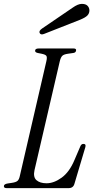

<svg xmlns="http://www.w3.org/2000/svg" viewBox="-56 -970 490 990"><path d="M-22 0Q-36 0 -36 -10Q-36 -21 -16 -24L4 -27Q26 -30 34.5 -37.5Q43 -45 47 -66L183 -654Q188 -675 183 -682Q178 -689 158 -693L138 -697Q125 -700 125 -708Q125 -720 143 -720H324Q339 -720 336 -708Q334 -699 323 -697L295 -693Q273 -690 265 -682Q257 -674 252 -653L122 -93Q114 -57 132 -41Q150 -25 184 -25Q222 -25 262 -54Q302 -83 328 -145L358 -215Q363 -228 374 -228Q389 -228 384 -211L328 -23Q322 0 298 0ZM171 -795Q153 -788 148 -801Q144 -811 161 -823L318 -930Q346 -950 366 -950Q386 -950 395.5 -940Q405 -930 405 -916Q405 -901 394.5 -890Q384 -879 354 -867Z"/></svg>

Font: Instrument Serif
Style: Italic
Weight: 400
Italic angle: -13°
Designer: Rodrigo Fuenzalida
Foundry: fragTYPE
Version: Version 1.000; ttfautohint (v1.8.4.7-5d5b);gftools[0.9.27]